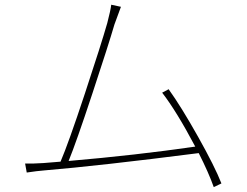

<svg xmlns="http://www.w3.org/2000/svg" viewBox="-20 -766 1040 810"><path d="M914.1 7.8 881.8 23.4Q860.4 -37.1 818.4 -120.1Q398.4 -66.4 165 -46.9Q137.7 -44.9 92.8 -38.1L85.9 -76.2Q120.1 -75.2 163.1 -78.1Q193.4 -80.1 235.4 -84Q268.6 -161.1 337.9 -370.6Q407.2 -580.1 432.6 -668.9Q447.3 -725.6 449.2 -746.1L490.2 -737.3L462.9 -663.1Q438.5 -579.1 369.6 -371.1Q300.8 -163.1 269.5 -86.9Q553.7 -111.3 803.7 -147.5Q724.6 -296.9 664.1 -375L691.4 -389.6Q744.1 -316.4 815.4 -189.5Q886.7 -62.5 914.1 7.8Z"/></svg>

Font: GenEi Gothic M ExtraLight
Style: Regular
Weight: 200
Designer: o_tamon (Modified); [Source Han Sans]
Ryoko NISHIZUKA  (kana & ideographs); Paul D. Hunt (Latin, Greek & Cyrillic); Wenl
Version: Version 1.1a;Original Version 1.004